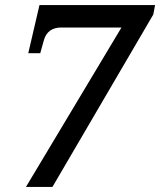

<svg xmlns="http://www.w3.org/2000/svg" viewBox="-20 -734 629 754"><path d="M82 0 457 -626H221Q166 -626 152 -575L138 -525H91L135 -714H589L582 -677L186 0Z"/></svg>

Font: Noto Serif Medium
Style: Italic
Weight: 500
Italic angle: -12°
Designer: Monotype Design Team
Foundry: Monotype Imaging Inc.
Version: Version 2.014; ttfautohint (v1.8.4.7-5d5b)